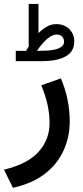

<svg xmlns="http://www.w3.org/2000/svg" viewBox="-39 -670 415 957"><path d="M90.8 -416.5Q94.2 -422.4 97.7 -427.7Q101.1 -433.1 104 -438V-650.4H152.8V-504.9Q173.3 -525.4 195.1 -537.6Q216.8 -549.8 241.2 -549.8Q280.8 -549.8 305.9 -525.4Q331.1 -501 331.1 -463.4Q331.1 -413.1 288.8 -389.2Q246.6 -365.2 167 -365.2H39.6V-416.5ZM166.5 -417Q227.1 -417 253.7 -429Q280.3 -440.9 280.3 -461.9Q280.3 -477.5 270.3 -487.8Q260.3 -498 243.7 -498Q221.7 -498 196.3 -476.3Q170.9 -454.6 145 -416.5ZM264.2 -279.3Q286.6 -228 297.6 -173.1Q308.6 -118.2 308.6 -64.9Q308.6 10.7 278.8 78.1Q249 145.5 186.5 194.8Q124 244.1 25.4 266.1L-19 175.8Q99.6 147 153.8 86.2Q208 25.4 208 -57.1Q208 -147.5 166.5 -244.6Z"/></svg>

Font: Vazir Medium
Style: Medium
Weight: 500
Designer: Saber Rastikerdar
Foundry: Saber Rastikerdar
Version: Version 30.0.0